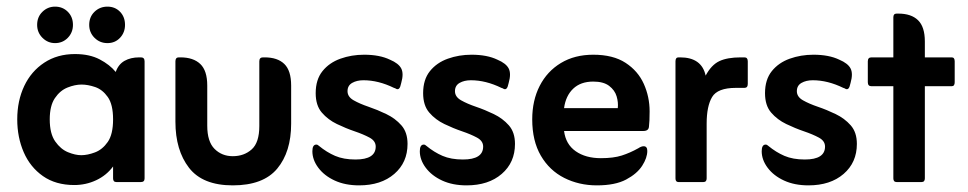

<svg xmlns="http://www.w3.org/2000/svg" viewBox="-20 -549 2920 579"><path d="M92 -474Q92 -498 108 -513.5Q124 -529 146 -529Q169 -529 184.5 -513.5Q200 -498 200 -474Q200 -451 184.5 -435Q169 -419 146 -419Q124 -419 108 -435Q92 -451 92 -474ZM249 -474Q249 -498 265 -513.5Q281 -529 304 -529Q327 -529 342 -513.5Q357 -498 357 -474Q357 -451 342 -435Q327 -419 304 -419Q281 -419 265 -435Q249 -451 249 -474ZM321 -47Q301 -20 270 -5.5Q239 9 204 9Q148 9 109.5 -18Q71 -45 51.5 -90Q32 -135 32 -189Q32 -245 53 -289.5Q74 -334 113.5 -360Q153 -386 206 -386Q250 -386 280.5 -370Q311 -354 329 -332Q337 -355 355.5 -365.5Q374 -376 400 -376H405Q416 -376 416 -364V-11Q416 0 405 0H331Q321 0 321 -11ZM225 -81Q244 -81 266.5 -89.5Q289 -98 305 -121Q321 -144 321 -189Q321 -234 305 -256.5Q289 -279 267 -286.5Q245 -294 226 -294Q206 -294 183.5 -285Q161 -276 145.5 -253Q130 -230 130 -189Q130 -146 146.5 -122.5Q163 -99 185 -90Q207 -81 225 -81Z M682 10Q591 10 550 -43Q509 -96 509 -182V-364Q509 -376 519 -376H524Q563 -376 584 -356Q605 -336 605 -291V-170Q605 -122 627 -100Q649 -78 682 -78Q716 -78 739 -98.5Q762 -119 762 -169V-364Q762 -376 773 -376H778Q817 -376 837.5 -356Q858 -336 858 -291V-176Q858 -91 816 -40.5Q774 10 682 10Z M942 -109Q965 -90 990.5 -79Q1016 -68 1052 -68Q1113 -68 1113 -107Q1113 -124 1094.5 -134Q1076 -144 1049.5 -153Q1023 -162 996 -175Q969 -188 950.5 -209.5Q932 -231 932 -268Q932 -309 952.5 -334.5Q973 -360 1006.5 -372Q1040 -384 1078 -384Q1125 -384 1156 -369Q1182 -358 1190 -342.5Q1198 -327 1190 -299L1187 -288Q1184 -280 1179 -280Q1176 -280 1174 -281.5Q1172 -283 1168 -284Q1121 -307 1076 -307Q1056 -307 1042 -299Q1028 -291 1028 -274Q1028 -257 1046.5 -246.5Q1065 -236 1091.5 -227Q1118 -218 1145 -205Q1172 -192 1190.5 -171Q1209 -150 1209 -115Q1209 -59 1169 -24.5Q1129 10 1063 10Q1021 10 989.5 -4.5Q958 -19 940 -43Q922 -67 922 -93Q922 -113 934 -113Q938 -113 942 -109Z M1266 -109Q1289 -90 1314.5 -79Q1340 -68 1376 -68Q1437 -68 1437 -107Q1437 -124 1418.5 -134Q1400 -144 1373.5 -153Q1347 -162 1320 -175Q1293 -188 1274.5 -209.5Q1256 -231 1256 -268Q1256 -309 1276.5 -334.5Q1297 -360 1330.5 -372Q1364 -384 1402 -384Q1449 -384 1480 -369Q1506 -358 1514 -342.5Q1522 -327 1514 -299L1511 -288Q1508 -280 1503 -280Q1500 -280 1498 -281.5Q1496 -283 1492 -284Q1445 -307 1400 -307Q1380 -307 1366 -299Q1352 -291 1352 -274Q1352 -257 1370.5 -246.5Q1389 -236 1415.5 -227Q1442 -218 1469 -205Q1496 -192 1514.5 -171Q1533 -150 1533 -115Q1533 -59 1493 -24.5Q1453 10 1387 10Q1345 10 1313.5 -4.5Q1282 -19 1264 -43Q1246 -67 1246 -93Q1246 -113 1258 -113Q1262 -113 1266 -109Z M1681 -154Q1686 -114 1716 -93Q1746 -72 1792 -72Q1830 -72 1855 -80Q1880 -88 1905 -102Q1914 -108 1921 -108Q1932 -108 1932 -94Q1932 -73 1916.5 -49Q1901 -25 1868 -7.5Q1835 10 1780 10Q1726 10 1681.5 -12.5Q1637 -35 1611 -79.5Q1585 -124 1585 -189Q1585 -246 1607.5 -290Q1630 -334 1671.5 -359Q1713 -384 1769 -384Q1829 -384 1866.5 -359.5Q1904 -335 1921.5 -296Q1939 -257 1939 -213Q1939 -198 1938.5 -186.5Q1938 -175 1937 -167Q1936 -154 1920 -154ZM1681 -223H1843Q1845 -240 1839.5 -258.5Q1834 -277 1817 -290Q1800 -303 1769 -303Q1731 -303 1708.5 -281.5Q1686 -260 1681 -223Z M2108 -321Q2125 -353 2149 -364.5Q2173 -376 2214 -376H2225Q2235 -376 2235 -364V-296Q2235 -284 2225 -284H2199Q2144 -284 2127.5 -256.5Q2111 -229 2111 -176V-11Q2111 0 2101 0H2026Q2017 0 2017 -11V-364Q2017 -376 2026 -376H2031Q2096 -376 2108 -321Z M2297 -109Q2320 -90 2345.5 -79Q2371 -68 2407 -68Q2468 -68 2468 -107Q2468 -124 2449.5 -134Q2431 -144 2404.5 -153Q2378 -162 2351 -175Q2324 -188 2305.5 -209.5Q2287 -231 2287 -268Q2287 -309 2307.5 -334.5Q2328 -360 2361.5 -372Q2395 -384 2433 -384Q2480 -384 2511 -369Q2537 -358 2545 -342.5Q2553 -327 2545 -299L2542 -288Q2539 -280 2534 -280Q2531 -280 2529 -281.5Q2527 -283 2523 -284Q2476 -307 2431 -307Q2411 -307 2397 -299Q2383 -291 2383 -274Q2383 -257 2401.5 -246.5Q2420 -236 2446.5 -227Q2473 -218 2500 -205Q2527 -192 2545.5 -171Q2564 -150 2564 -115Q2564 -59 2524 -24.5Q2484 10 2418 10Q2376 10 2344.5 -4.5Q2313 -19 2295 -43Q2277 -67 2277 -93Q2277 -113 2289 -113Q2293 -113 2297 -109Z M2674 -289H2608Q2597 -289 2597 -301V-364Q2597 -376 2608 -376H2674V-497Q2674 -508 2684 -508H2689Q2728 -508 2748.5 -488Q2769 -468 2769 -424V-376H2850Q2859 -376 2859 -364V-301Q2859 -289 2850 -289H2769V-11Q2769 0 2759 0H2684Q2674 0 2674 -11Z"/></svg>

Font: Zain
Style: Bold
Weight: 700
Designer: Zain,Boutros
Foundry: Mobile Telecommunications Company (Zain), 2024
Version: Version 1.50; ttfautohint (v1.8.4)